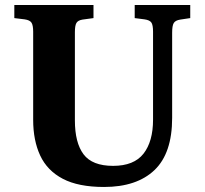

<svg xmlns="http://www.w3.org/2000/svg" viewBox="-20 -730 814 764"><path d="M394 14Q292 14 230 -18.5Q168 -51 140 -111Q112 -171 112 -253V-604Q112 -629 105.5 -639.5Q99 -650 78 -653L37 -658V-710H352V-658L308 -652Q290 -649 284 -638.5Q278 -628 278 -602V-251Q278 -162 312.5 -116Q347 -70 430 -70Q513 -70 551 -118.5Q589 -167 589 -254V-604Q589 -630 582.5 -640Q576 -650 555 -653L516 -658V-710H737V-658L697 -652Q678 -649 671.5 -638.5Q665 -628 665 -600V-261Q665 -120 594.5 -53Q524 14 394 14Z"/></svg>

Font: Literata 36pt
Style: Bold
Weight: 700
Designer: Latin by Veronika Burian and Jose Scaglione. Greek by Irene Vlachou. Cyrillic by Vera Evstafieva.
Foundry: TypeTogether
Version: Version 3.002